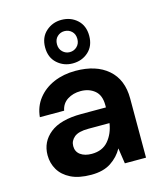

<svg xmlns="http://www.w3.org/2000/svg" viewBox="-116 -857 809 955"><g transform="rotate(-15 288.5 -379.5)"><path d="M236 12Q172 12 131 -8.5Q90 -29 70 -63Q50 -97 50 -138Q50 -207 104 -250Q158 -293 266 -293H392V-305Q392 -356 363 -380Q334 -404 291 -404Q252 -404 223 -385.5Q194 -367 187 -331H62Q67 -385 98.5 -425Q130 -465 180 -486.5Q230 -508 292 -508Q398 -508 459 -455Q520 -402 520 -305V0H411L399 -80Q377 -40 337.5 -14Q298 12 236 12ZM265 -88Q320 -88 350.5 -124Q381 -160 389 -213H280Q229 -213 207 -194.5Q185 -176 185 -149Q185 -120 207 -104Q229 -88 265 -88ZM290 -547Q244 -547 210.5 -577Q177 -607 177 -659Q177 -711 210.5 -741Q244 -771 290 -771Q338 -771 371 -741Q404 -711 404 -659Q404 -607 371 -577Q338 -547 290 -547ZM290 -605Q312 -605 327.5 -620Q343 -635 343 -659Q343 -684 327.5 -698.5Q312 -713 290 -713Q269 -713 253.5 -698.5Q238 -684 238 -659Q238 -635 253.5 -620Q269 -605 290 -605Z"/></g></svg>

Font: DeepMind Sans
Style: Bold
Weight: 700
Designer: Jonny Pinhorn / Modifications: Colophon Foundry
Foundry: Colophon Foundry
Version: Version 1.002; ttfautohint (v1.8.2)